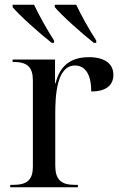

<svg xmlns="http://www.w3.org/2000/svg" viewBox="-20 -786 511 806"><path d="M197 -606H207V-616C179 -659 144 -721 123 -766H33V-756C62 -721 145 -647 197 -606ZM374 -606H384V-616C356 -659 321 -721 300 -766H210V-756C239 -721 322 -647 374 -606ZM23 0H307V-10H294C235 -10 212 -33 212 -92V-307C212 -383 217 -511 295 -511C330 -511 363 -485 363 -402C430 -402 456 -432 456 -472C456 -519 419 -546 353 -546C256 -546 226 -487 213 -436H211V-536H33V-526H36C95 -526 118 -504 118 -448V-87C118 -32 95 -10 36 -10H23Z"/></svg>

Font: Noto Serif Display
Style: Regular
Weight: 400
Designer: Monotype Design Team
Foundry: Monotype Imaging Inc.
Version: Version 2.009